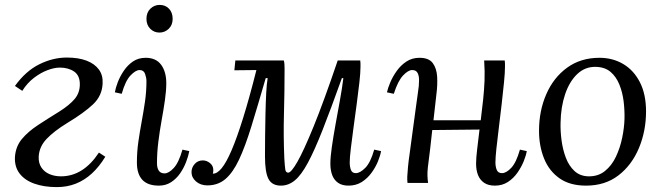

<svg xmlns="http://www.w3.org/2000/svg" viewBox="-20 -747 2703 784"><path d="M212 17Q160 17 120.5 3Q81 -11 60 -38.5Q39 -66 41 -106Q44 -149 69.5 -179.5Q95 -210 135.5 -236.5Q176 -263 223 -292Q264 -318 285 -343Q306 -368 306 -403Q306 -439 282.5 -455Q259 -471 224 -471Q202 -471 174 -460.5Q146 -450 118.5 -429Q91 -408 71 -376L41 -396Q85 -457 140.5 -484.5Q196 -512 253 -512Q300 -512 333 -499.5Q366 -487 383.5 -463.5Q401 -440 399 -406Q397 -356 360 -321Q323 -286 255 -245Q201 -212 170.5 -180Q140 -148 138 -107Q137 -81 149 -63Q161 -45 182 -36Q203 -27 229 -27Q320 -27 384 -124L410 -107Q385 -66 355 -38.5Q325 -11 289.5 3Q254 17 212 17Z M575 -511Q617 -511 638 -482.5Q659 -454 659 -407Q659 -377 653.5 -338.5Q648 -300 640 -256Q632 -212 626.5 -167.5Q621 -123 621 -81Q621 -61 628.5 -50Q636 -39 652 -39Q669 -39 689.5 -61Q710 -83 725 -136L753 -130Q749 -109 739.5 -84.5Q730 -60 715 -38.5Q700 -17 678.5 -3Q657 11 629 11Q583 11 561 -13Q539 -37 539 -83Q539 -127 545 -168.5Q551 -210 558.5 -250.5Q566 -291 572 -332Q578 -373 578 -416Q578 -429 572.5 -445Q567 -461 550 -461Q534 -461 513 -439Q492 -417 477 -364L449 -370Q452 -388 461 -411.5Q470 -435 485.5 -458Q501 -481 523 -496Q545 -511 575 -511ZM632 -727Q655 -727 670 -711.5Q685 -696 685 -670Q685 -645 669 -629.5Q653 -614 631 -614Q609 -614 593.5 -629.5Q578 -645 578 -670Q578 -696 594 -711.5Q610 -727 632 -727Z M827 10Q799 10 780.5 -6Q762 -22 762 -44Q762 -63 775 -77.5Q788 -92 808 -92Q824 -92 837.5 -81Q851 -70 851 -53Q851 -48 850.5 -44.5Q850 -41 849 -38Q866 -37 885 -60Q904 -83 925.5 -133Q947 -183 972.5 -264.5Q998 -346 1027 -461L937 -460L941 -500H1139Q1141 -492 1141.5 -483.5Q1142 -475 1142 -466Q1142 -373 1139.5 -282.5Q1137 -192 1141 -100Q1143 -67 1145 -54.5Q1147 -42 1157 -42Q1169 -42 1194.5 -86.5Q1220 -131 1261 -231.5Q1302 -332 1359 -500H1451Q1452 -493 1452 -487.5Q1452 -482 1452 -474Q1452 -451 1447.5 -410.5Q1443 -370 1436.5 -322Q1430 -274 1423.5 -226Q1417 -178 1412.5 -140.5Q1408 -103 1408 -84Q1408 -66 1413 -53Q1418 -40 1433 -40Q1450 -40 1471.5 -61.5Q1493 -83 1508 -136L1536 -130Q1533 -112 1523.5 -88.5Q1514 -65 1497.5 -42Q1481 -19 1457.5 -4Q1434 11 1403 11Q1377 11 1360.5 -0.5Q1344 -12 1336.5 -32Q1329 -52 1329 -79Q1329 -105 1335 -147Q1341 -189 1350 -238.5Q1359 -288 1368 -337.5Q1377 -387 1382 -428H1376Q1331 -302 1297.5 -217Q1264 -132 1237 -82Q1210 -32 1184 -10.5Q1158 11 1127 11Q1091 11 1076.5 -16Q1062 -43 1062 -109Q1062 -145 1062.5 -190Q1063 -235 1064 -281.5Q1065 -328 1067 -367Q1069 -406 1073 -428H1065Q1032 -314 1006.5 -231Q981 -148 956 -95Q931 -42 900.5 -16Q870 10 827 10Z M2001 11Q1974 11 1957 -0.5Q1940 -12 1932 -32Q1924 -52 1924 -79Q1924 -102 1928.5 -138.5Q1933 -175 1938 -218L1745 -216Q1741 -178 1736.5 -139.5Q1732 -101 1727 -63Q1725 -44 1725.5 -29Q1726 -14 1728 0H1644Q1643 -7 1643 -12.5Q1643 -18 1643 -26Q1644 -43 1646 -65.5Q1648 -88 1653.5 -125.5Q1659 -163 1667 -226Q1675 -285 1679.5 -318Q1684 -351 1686.5 -368.5Q1689 -386 1690 -395.5Q1691 -405 1691 -416Q1692 -434 1686 -447.5Q1680 -461 1663 -461Q1647 -461 1626 -439Q1605 -417 1588 -364L1560 -370Q1564 -388 1574 -411.5Q1584 -435 1600.5 -458Q1617 -481 1640 -496Q1663 -511 1693 -511Q1731 -511 1747 -489.5Q1763 -468 1765 -434Q1767 -400 1762 -362Q1759 -336 1756 -309Q1753 -282 1750 -256H1943Q1949 -304 1953 -342Q1957 -380 1958.5 -417Q1960 -454 1957 -500H2041Q2042 -493 2042 -487.5Q2042 -482 2042 -474Q2042 -451 2038 -410.5Q2034 -370 2028.5 -322Q2023 -274 2017 -226Q2011 -178 2007 -140.5Q2003 -103 2003 -84Q2003 -66 2008.5 -53Q2014 -40 2030 -40Q2047 -40 2067.5 -61.5Q2088 -83 2103 -136L2131 -130Q2128 -112 2118.5 -88.5Q2109 -65 2093 -42Q2077 -19 2054 -4Q2031 11 2001 11Z M2428 -511Q2482 -511 2525 -485.5Q2568 -460 2593 -411Q2618 -362 2618 -292Q2618 -212 2589 -142.5Q2560 -73 2505.5 -31Q2451 11 2373 11Q2307 11 2264.5 -19Q2222 -49 2201.5 -100Q2181 -151 2181 -213Q2181 -294 2210.5 -362Q2240 -430 2295.5 -470.5Q2351 -511 2428 -511ZM2413 -474Q2369 -475 2337 -444.5Q2305 -414 2287.5 -362Q2270 -310 2269 -246Q2268 -212 2273 -174Q2278 -136 2290.5 -103Q2303 -70 2325.5 -49Q2348 -28 2382 -27Q2422 -26 2450 -48.5Q2478 -71 2495 -107Q2512 -143 2520.5 -184Q2529 -225 2530 -261Q2531 -296 2526.5 -333Q2522 -370 2509 -402Q2496 -434 2473 -453.5Q2450 -473 2413 -474Z"/></svg>

Font: Lora Italic
Style: Italic
Weight: 400
Italic angle: -3°
Designer: Olga Karpushina, Alexei Vanyashin (Cyrillic)
Foundry: Cyreal
Version: Version 2.210; ttfautohint (v1.8.1.43-b0c9)